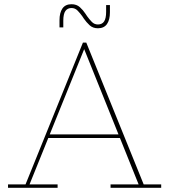

<svg xmlns="http://www.w3.org/2000/svg" viewBox="-20 -890 802 910"><path d="M18 0V-16H101L373 -688H389L661 -16H744V0H504V-16H637L375 -667H383L120 -16H253V0ZM204 -236V-253H556V-236ZM444 -756Q420 -756 404.5 -770.5Q389 -785 378 -801L370 -813L385 -825L393 -813Q403 -799 415 -786.5Q427 -774 444 -774Q464 -774 473.5 -788.5Q483 -803 483 -834V-866H501V-832Q501 -796 487 -776Q473 -756 444 -756ZM262 -794Q262 -830 276 -850Q290 -870 319 -870Q343 -870 358.5 -856Q374 -842 385 -825L393 -813L378 -801L370 -813Q360 -827 348 -839.5Q336 -852 319 -852Q300 -852 290 -838Q280 -824 280 -792V-760H262Z"/></svg>

Font: Montagu Slab 144pt Thin
Style: Regular
Weight: 250
Version: Version 1.000